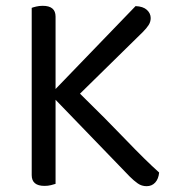

<svg xmlns="http://www.w3.org/2000/svg" viewBox="-20 -633 606 660"><path d="M171 -290V-1Q165 1 155 3.5Q145 6 133 6Q89 6 89 -31V-606Q94 -608 104.5 -610.5Q115 -613 127 -613Q171 -613 171 -576V-327L446 -612Q472 -611 485 -599Q498 -587 498 -571Q498 -558 491 -547Q484 -536 471 -523L255 -311Q346 -222 412.5 -152.5Q479 -83 527 -40Q525 -18 513.5 -5.5Q502 7 484 7Q467 7 453.5 -2.5Q440 -12 426 -26Z"/></svg>

Font: Baloo Thambi 2
Style: Regular
Weight: 400
Designer: Aadarsh Rajan and Ek Type
Foundry: Ek Type
Version: Version 1.640;hotconv 1.0.111;makeotfexe 2.5.65597; ttfautoh